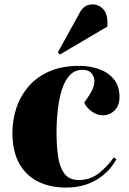

<svg xmlns="http://www.w3.org/2000/svg" viewBox="-20 -832 582 866"><path d="M340 -535Q383 -535 424.5 -521Q466 -507 492.5 -476Q519 -445 519 -394Q519 -356 497 -334Q475 -312 443 -312Q418 -312 394 -329Q370 -346 360 -369L381 -400Q414 -450 403 -483.5Q392 -517 352 -517Q318 -517 295.5 -493.5Q273 -470 260 -430Q247 -390 241 -339Q235 -288 235 -233Q235 -174 242 -126Q249 -78 270.5 -49Q292 -20 336 -20Q388 -20 427.5 -52Q467 -84 493 -122L505 -114Q498 -100 482 -79Q466 -58 438.5 -36.5Q411 -15 371 -0.5Q331 14 277 14Q206 14 151.5 -13Q97 -40 66.5 -95Q36 -150 36 -234Q36 -286 52 -339Q68 -392 104 -436.5Q140 -481 198 -508Q256 -535 340 -535ZM342 -779Q349 -792 362.5 -802Q376 -812 398 -812Q427 -812 447.5 -788.5Q468 -765 464 -712L250 -586L241 -596Z"/></svg>

Font: Literata 72pt ExtraBold
Style: Italic
Weight: 800
Italic angle: -2°
Designer: Latin by Veronika Burian and Jose Scaglione. Greek by Irene Vlachou. Cyrillic by Vera Evstafieva
Foundry: TypeTogether
Version: Version 3.002